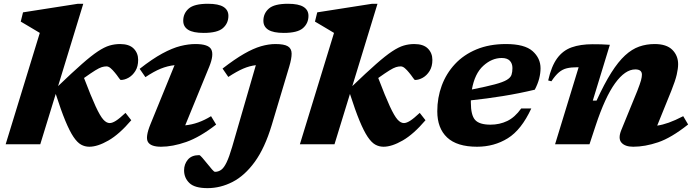

<svg xmlns="http://www.w3.org/2000/svg" viewBox="-20 -765 3680 1018"><path d="M421.5 -745 288 -308.5Q363.5 -381 413.8 -425.2Q464 -469.5 498.8 -492.5Q533.5 -515.5 560.8 -523.5Q588 -531.5 616.5 -531.5Q665 -531.5 688.8 -507.5Q712.5 -483.5 712.5 -447.5Q712.5 -412.5 697.8 -388.8Q683 -365 661.8 -353Q640.5 -341 620.5 -341Q617.5 -341 608.5 -354.2Q599.5 -367.5 588.5 -380.5Q578 -393.5 566.8 -403.2Q555.5 -413 544.5 -413Q532.5 -413 519.5 -409Q506.5 -405 485 -391.8Q463.5 -378.5 425.5 -351.5Q463 -253 487 -201.2Q511 -149.5 527.8 -131Q544.5 -112.5 561.5 -112.5Q575.5 -112.5 594.8 -124.8Q614 -137 645.5 -166.5L676 -127.5Q613 -53.5 555.2 -20.2Q497.5 13 453.5 13Q430 13 409.8 1.8Q389.5 -9.5 369.2 -39.8Q349 -70 326.2 -125Q303.5 -180 275.5 -267L193.5 0H10L191 -590.5Q182 -596 163.5 -607Q145 -618 124.8 -630Q104.5 -642 90 -650.5L102 -699.5L393 -745Z M951.5 -655Q951.5 -694 980.5 -719.5Q1009.5 -745 1082.5 -745Q1138.5 -745 1164.8 -728.5Q1191 -712 1191 -681Q1191 -641.5 1162 -616Q1133 -590.5 1060 -590.5Q1004 -590.5 977.8 -607Q951.5 -623.5 951.5 -655ZM778 -107 905.5 -419.5Q868.5 -415.5 832.5 -401Q796.5 -386.5 751 -356L720.5 -400Q788 -453 840.8 -481.5Q893.5 -510 936.2 -520.8Q979 -531.5 1016 -531.5Q1085.5 -531.5 1100.2 -502.8Q1115 -474 1089.5 -411.5L962 -100.5Q1031 -107 1099 -149L1126 -104.5Q1039.5 -37.5 967.2 -12.2Q895 13 834 13Q779.5 13 764.5 -12.2Q749.5 -37.5 778 -107Z M1376.5 -655Q1376.5 -694 1405.5 -719.5Q1434.5 -745 1507 -745Q1563 -745 1589.2 -728.5Q1615.5 -712 1615.5 -681Q1615.5 -641.5 1586.5 -616Q1557.5 -590.5 1484.5 -590.5Q1429 -590.5 1402.8 -607Q1376.5 -623.5 1376.5 -655ZM1420.5 -101Q1384 20 1330.8 93.2Q1277.5 166.5 1213.2 199.5Q1149 232.5 1080.5 232.5Q1012 232.5 984 205.2Q956 178 956 138Q956 105.5 976 81.5Q996 57.5 1036 57.5Q1041 57.5 1052.8 71.5Q1064.5 85.5 1079 103Q1093 120.5 1104 133.2Q1115 146 1120 146Q1137.5 146 1152.2 135.8Q1167 125.5 1181 96.8Q1195 68 1211 13.5L1336.5 -419.5Q1303 -415.5 1269.2 -401Q1235.5 -386.5 1190.5 -357L1160 -401.5Q1224 -451 1273.5 -479.5Q1323 -508 1363.8 -519.8Q1404.5 -531.5 1440.5 -531.5Q1486.5 -531.5 1506.2 -519.5Q1526 -507.5 1526.2 -481Q1526.5 -454.5 1513.5 -411.5Z M1981.5 -745 1848 -308.5Q1923.5 -381 1973.8 -425.2Q2024 -469.5 2058.8 -492.5Q2093.5 -515.5 2120.8 -523.5Q2148 -531.5 2176.5 -531.5Q2225 -531.5 2248.8 -507.5Q2272.5 -483.5 2272.5 -447.5Q2272.5 -412.5 2257.8 -388.8Q2243 -365 2221.8 -353Q2200.5 -341 2180.5 -341Q2177.5 -341 2168.5 -354.2Q2159.5 -367.5 2148.5 -380.5Q2138 -393.5 2126.8 -403.2Q2115.5 -413 2104.5 -413Q2092.5 -413 2079.5 -409Q2066.5 -405 2045 -391.8Q2023.5 -378.5 1985.5 -351.5Q2023 -253 2047 -201.2Q2071 -149.5 2087.8 -131Q2104.5 -112.5 2121.5 -112.5Q2135.5 -112.5 2154.8 -124.8Q2174 -137 2205.5 -166.5L2236 -127.5Q2173 -53.5 2115.2 -20.2Q2057.5 13 2013.5 13Q1990 13 1969.8 1.8Q1949.5 -9.5 1929.2 -39.8Q1909 -70 1886.2 -125Q1863.5 -180 1835.5 -267L1753.5 0H1570L1751 -590.5Q1742 -596 1723.5 -607Q1705 -618 1684.8 -630Q1664.5 -642 1650 -650.5L1662 -699.5L1953 -745Z M2797 -190Q2744.5 -76.5 2672.2 -31.8Q2600 13 2509.5 13Q2403 13 2350.8 -36Q2298.5 -85 2298.5 -175Q2298.5 -247 2322.2 -311.2Q2346 -375.5 2392.2 -425.2Q2438.5 -475 2506.5 -503.2Q2574.5 -531.5 2662.5 -531.5Q2761.5 -531.5 2803.8 -494Q2846 -456.5 2846 -403Q2846 -377 2838.8 -348.5Q2831.5 -320 2815.5 -289.5Q2732.5 -269.5 2645.2 -255.5Q2558 -241.5 2476.5 -233Q2476.5 -227.5 2476.5 -221.5Q2476.5 -154.5 2499 -129.2Q2521.5 -104 2580.5 -104Q2629 -104 2669.5 -123.5Q2710 -143 2743.5 -190ZM2640 -457.5Q2588 -457.5 2542.5 -416.2Q2497 -375 2482 -290.5Q2560 -306 2603.8 -317.8Q2647.5 -329.5 2667.2 -341.5Q2687 -353.5 2692 -368.2Q2697 -383 2697 -404Q2697 -428.5 2683 -443Q2669 -457.5 2640 -457.5Z M2903.5 -334 2886.5 -338.5Q2903.5 -414 2934 -455.8Q2964.5 -497.5 3011 -514Q3057.5 -530.5 3122 -530.5Q3148.5 -530.5 3166.8 -530Q3185 -529.5 3213.5 -527.5L3123 -231.5H3143Q3184 -321 3221 -379.5Q3258 -438 3294.2 -471.2Q3330.5 -504.5 3369 -518Q3407.5 -531.5 3451 -531.5Q3514 -531.5 3544.8 -500.8Q3575.5 -470 3575.5 -424.5Q3575.5 -401.5 3568 -369Q3560.5 -336.5 3539.5 -284L3464.5 -99Q3493 -103 3526 -114.8Q3559 -126.5 3602.5 -149L3628.5 -105Q3539 -34 3469.2 -10.5Q3399.5 13 3337.5 13Q3294 13 3275 -8.8Q3256 -30.5 3274 -75L3359 -283Q3374 -321.5 3378.8 -339.5Q3383.5 -357.5 3383.5 -369Q3383.5 -397 3348.5 -397Q3294.5 -397 3241.2 -323.5Q3188 -250 3138 -98.5L3105.5 0H2923L3048 -408.5H3041.5Q3008.5 -408.5 2985.5 -403Q2962.5 -397.5 2943.5 -381.5Q2924.5 -365.5 2903.5 -334Z"/></svg>

Font: Newsreader Caption
Style: Bold Italic
Weight: 700
Italic angle: -17°
Designer: Hugues Gentile
Foundry: Production Type
Version: Version 1.001